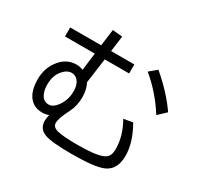

<svg xmlns="http://www.w3.org/2000/svg" viewBox="-176 -1040 1333 1289"><g transform="rotate(30 490.0 -395.5)"><path d="M348.1 -824.7 424.3 -817.9 408.2 -696.8H588.4V-627H399.4L373 -435.1Q396.5 -391.1 396.5 -330.6Q396.5 -263.7 368.7 -210Q327.6 -130.9 327.6 -94.2Q327.6 -58.1 379.4 -48.3Q428.2 -38.6 527.8 -38.6Q660.6 -38.6 713.9 -59.1Q744.6 -70.3 755.4 -92.8Q764.2 -110.8 764.2 -144Q764.2 -243.2 706.1 -343.8L776.4 -356Q844.2 -237.8 844.2 -135.3Q844.2 -26.4 765.1 6.8Q700.7 34.2 523.4 34.2Q366.7 34.2 314.5 14.2Q256.3 -7.3 256.3 -69.3Q256.3 -91.8 263.2 -116.7Q237.3 -107.4 213.9 -107.4Q147 -107.4 109.9 -157.2Q76.2 -203.1 76.2 -289.1Q76.2 -369.6 121.1 -430.7Q173.8 -502.4 254.4 -502.4Q279.8 -502.4 305.2 -491.7L322.3 -627H91.3V-696.8H331.1ZM253.9 -438Q218.3 -438 187 -401.9Q149.4 -358.4 149.4 -289.1Q149.4 -249 161.6 -220.7Q181.2 -175.8 223.1 -175.8Q256.3 -175.8 284.2 -212.4Q325.7 -266.1 325.7 -335.4Q325.7 -395.5 294.4 -422.9Q276.9 -438 253.9 -438ZM886.2 -476.1Q803.2 -606.9 689.9 -700.2L746.1 -747.1Q870.6 -641.1 945.3 -532.2Z"/></g></svg>

Font: FORM UDPGothic
Style: Regular
Weight: 400
Foundry: Pronama LLC
Version: Version 1.05101